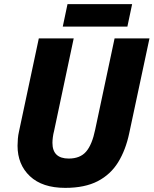

<svg xmlns="http://www.w3.org/2000/svg" viewBox="-20 -900 744 930"><path d="M296 10Q185 10 125 -46.5Q65 -103 65 -194Q65 -209 66.5 -227.5Q68 -246 72 -263L168 -714H337L242 -266Q238 -251 236 -235.5Q234 -220 234 -208Q234 -132 313 -132Q368 -132 397 -165.5Q426 -199 441 -272L535 -714H704L606 -255Q589 -174 552.5 -114.5Q516 -55 453.5 -22.5Q391 10 296 10ZM284 -771 307 -880H620L597 -771Z"/></svg>

Font: Noto Sans ExtraBold
Style: Italic
Weight: 800
Italic angle: -12°
Designer: Monotype Design Team
Foundry: Monotype Imaging Inc.
Version: Version 2.013; ttfautohint (v1.8.4.7-5d5b)